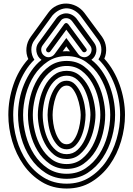

<svg xmlns="http://www.w3.org/2000/svg" viewBox="-20 -946 765 1106"><path d="M364 -453Q342 -453 326.5 -434Q311 -415 301.5 -388.5Q292 -362 287.5 -333Q283 -304 283 -284Q283 -264 287 -235Q291 -206 301 -179.5Q311 -153 326 -134Q341 -115 364 -115Q386 -115 401 -134Q416 -153 426 -179.5Q436 -206 440.5 -235Q445 -264 445 -284Q445 -301 440 -329.5Q435 -358 425 -385.5Q415 -413 400 -433Q385 -453 364 -453ZM364 -481Q393 -481 413.5 -459Q434 -437 447.5 -406Q461 -375 467 -341.5Q473 -308 473 -284Q473 -258 467 -223.5Q461 -189 448 -158.5Q435 -128 414 -107Q393 -86 364 -86Q334 -86 313.5 -107Q293 -128 279.5 -158.5Q266 -189 260 -223Q254 -257 254 -284Q254 -311 260 -345Q266 -379 279.5 -409Q293 -439 313.5 -460Q334 -481 364 -481ZM364 -510Q328 -510 301.5 -487Q275 -464 258.5 -430Q242 -396 234 -356.5Q226 -317 226 -284Q226 -251 234 -211.5Q242 -172 258.5 -138Q275 -104 301.5 -81Q328 -58 364 -58Q401 -58 427 -83Q453 -108 469.5 -144Q486 -180 493.5 -218.5Q501 -257 501 -284Q501 -314 493 -353Q485 -392 468.5 -427Q452 -462 426 -486Q400 -510 364 -510ZM364 -623Q302 -623 255 -591.5Q208 -560 176.5 -511Q145 -462 129 -401.5Q113 -341 113 -284Q113 -227 129 -166.5Q145 -106 176.5 -57Q208 -8 255 23.5Q302 55 364 55Q426 55 473 23.5Q520 -8 551.5 -57Q583 -106 599 -166.5Q615 -227 615 -284Q615 -336 600 -395.5Q585 -455 554 -505.5Q523 -556 475.5 -589.5Q428 -623 364 -623ZM364 -538Q407 -538 438 -512Q469 -486 489.5 -447.5Q510 -409 520 -365Q530 -321 530 -284Q530 -250 520.5 -206Q511 -162 491 -123Q471 -84 439.5 -57Q408 -30 364 -30Q321 -30 289.5 -56Q258 -82 238 -120Q218 -158 208 -202.5Q198 -247 198 -284Q198 -323 208 -367.5Q218 -412 238 -450Q258 -488 289.5 -513Q321 -538 364 -538ZM364 -595Q422 -595 464 -563.5Q506 -532 533 -485Q560 -438 573 -384Q586 -330 586 -284Q586 -233 572.5 -178Q559 -123 531 -77.5Q503 -32 461.5 -2.5Q420 27 364 27Q308 27 266 -2.5Q224 -32 196.5 -77.5Q169 -123 155 -178Q141 -233 141 -284Q141 -335 155 -390Q169 -445 196.5 -490.5Q224 -536 266 -565.5Q308 -595 364 -595ZM364 -566Q315 -566 278.5 -539Q242 -512 217.5 -470.5Q193 -429 181 -379Q169 -329 169 -284Q169 -239 181 -189Q193 -139 217 -97.5Q241 -56 277.5 -28.5Q314 -1 364 -1Q415 -1 452 -31Q489 -61 512.5 -104.5Q536 -148 547 -197Q558 -246 558 -284Q558 -327 546.5 -376.5Q535 -426 511 -468Q487 -510 450.5 -538Q414 -566 364 -566ZM225 -684Q215 -670 218 -652.5Q221 -635 235 -625Q249 -614 266 -617Q283 -620 294 -634L362 -727L431 -634Q442 -620 459 -617Q476 -614 490 -625Q504 -635 507 -652.5Q510 -670 499 -684L396 -823Q382 -842 360 -841.5Q338 -841 328 -824ZM350 -807Q361 -820 373 -807L476 -667Q485 -656 473 -647Q468 -644 462.5 -645Q457 -646 454 -651L362 -775L271 -651Q263 -640 251 -647Q246 -651 245.5 -656.5Q245 -662 248 -667ZM259 -874Q278 -900 305.5 -913Q333 -926 362 -925.5Q391 -925 418.5 -911.5Q446 -898 466 -872L568 -734Q588 -705 591 -671.5Q594 -638 581 -608Q610 -576 632 -538Q654 -500 669 -458Q684 -416 692 -371.5Q700 -327 700 -284Q700 -209 677.5 -133Q655 -57 612 3.5Q569 64 506.5 102Q444 140 364 140Q283 140 220.5 102Q158 64 115.5 3.5Q73 -57 50.5 -132.5Q28 -208 28 -284Q28 -372 57 -457.5Q86 -543 143 -606Q129 -636 132.5 -670.5Q136 -705 157 -734ZM180 -717Q160 -691 160.5 -659.5Q161 -628 178 -602Q148 -573 125 -535.5Q102 -498 87 -456.5Q72 -415 64 -371Q56 -327 56 -284Q56 -214 76 -143.5Q96 -73 135 -16Q174 41 231.5 76.5Q289 112 364 112Q438 112 495.5 76Q553 40 592 -17Q631 -74 651.5 -144.5Q672 -215 672 -284Q672 -327 664 -371.5Q656 -416 640 -458Q624 -500 600.5 -537.5Q577 -575 547 -604Q564 -629 564 -660Q564 -691 545 -717L443 -856Q427 -875 407.5 -886Q388 -897 367 -898Q346 -899 324 -889Q302 -879 282 -857ZM305 -841Q316 -855 331 -862Q346 -869 361.5 -869Q377 -869 392.5 -861.5Q408 -854 420 -840L522 -700Q539 -677 534.5 -648Q530 -619 507 -602H506Q540 -576 565.5 -539.5Q591 -503 608 -461Q625 -419 634 -373.5Q643 -328 643 -284Q643 -221 625 -155.5Q607 -90 571.5 -36.5Q536 17 484 50.5Q432 84 364 84Q296 84 243.5 50.5Q191 17 155.5 -36Q120 -89 102 -154.5Q84 -220 84 -284Q84 -328 92.5 -373Q101 -418 118.5 -460Q136 -502 161 -538.5Q186 -575 219 -601Q219 -601 218 -602Q195 -619 190 -648Q185 -677 202 -700ZM364 -651Q369 -651 373.5 -650.5Q378 -650 383 -650L362 -679L341 -650Q346 -650 352 -650.5Q358 -651 364 -651Z"/></svg>

Font: Zschusch
Style: Regular
Weight: 400
Designer: Peter Wiegel
Foundry: Peter Wiegel